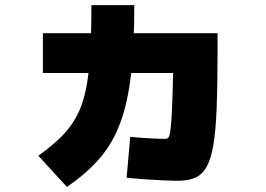

<svg xmlns="http://www.w3.org/2000/svg" viewBox="-20 -668 1040 752"><path d="M676 40Q652 40 620.5 38.5Q589 37 552 34.5Q515 32 476 28L490 -132Q510 -130 538 -128Q566 -126 591.5 -125Q617 -124 628 -124Q634 -124 638.5 -128Q643 -132 646 -148Q649 -164 651.5 -201Q654 -238 656 -303.5Q658 -369 660 -472L759 -382H148V-538H832V-456Q832 -330 828.5 -242.5Q825 -155 815.5 -99.5Q806 -44 788.5 -13.5Q771 17 743.5 28.5Q716 40 676 40ZM130 -58Q183 -96 219.5 -132Q256 -168 279.5 -211.5Q303 -255 315.5 -313.5Q328 -372 333 -453.5Q338 -535 338 -648H506Q506 -491 493.5 -379.5Q481 -268 451.5 -188Q422 -108 371 -48.5Q320 11 242 64Z"/></svg>

Font: M PLUS 2 Black
Style: Regular
Weight: 900
Designer: Coji Morishita
Foundry: UNDERFOREST DESIGN
Version: Version 1.001